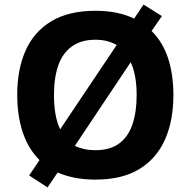

<svg xmlns="http://www.w3.org/2000/svg" viewBox="-20 -772 831 836"><path d="M735 -358Q735 -247 698.5 -164.5Q662 -82 587 -36Q512 10 395 10Q347 10 306 2Q265 -6 231 -21L187 44L107 -8L152 -75Q103 -124 79 -196Q55 -268 55 -359Q55 -470 91.5 -552Q128 -634 203.5 -679.5Q279 -725 396 -725Q445 -725 487 -716.5Q529 -708 564 -691L605 -752L685 -702L640 -637Q689 -589 712 -518Q735 -447 735 -358ZM575 -358Q575 -446 549 -501L306 -137Q324 -128 346.5 -123Q369 -118 395 -118Q459 -118 498.5 -147Q538 -176 556.5 -230Q575 -284 575 -358ZM215 -358Q215 -313 221.5 -275.5Q228 -238 242 -209L488 -576Q469 -587 446 -593Q423 -599 396 -599Q333 -599 292.5 -569.5Q252 -540 233.5 -486.5Q215 -433 215 -358Z"/></svg>

Font: Noto Sans Syriac Eastern
Style: Bold
Weight: 700
Designer: Patrick Giasson and the Monotype Design Team
Foundry: Monotype Imaging Inc.
Version: Version 3.001